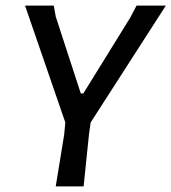

<svg xmlns="http://www.w3.org/2000/svg" viewBox="-20 -662 609 682"><path d="M569 -642 302 -227 296 -184 277 0H178L208 -184L212 -227L69 -642H171L178 -603L267 -330H276L443 -600L465 -642Z"/></svg>

Font: Alegreya Sans Medium
Style: Italic
Weight: 500
Italic angle: -7°
Designer: Juan Pablo del Peral
Foundry: Huerta Tipografica
Version: Version 2.007